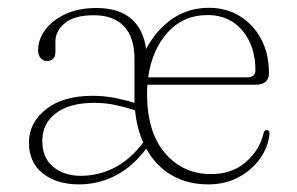

<svg xmlns="http://www.w3.org/2000/svg" viewBox="-20 -474 780 504"><path d="M686 -282Q686 -251.5 650 -251.5H367Q366 -240 366 -228Q366 -127 413.2 -72Q460.5 -17 534 -17Q589 -17 625.2 -48.5Q661.5 -80 671.5 -123Q673.5 -132.5 680 -132.5Q688 -132.5 687.5 -122.5Q683.5 -86.5 661.8 -56.5Q640 -26.5 605.2 -8.2Q570.5 10 527 10Q471 10 429.5 -14.8Q388 -39.5 364 -84Q329 -37 284 -13.5Q239 10 187 10Q129.5 10 92.8 -18.5Q56 -47 56 -100Q56 -151.5 100.5 -187Q145 -222.5 223 -222.5Q253.5 -222.5 281.5 -217Q309.5 -211.5 333 -204Q333 -211 333 -218.5V-319.5Q333 -376 305.5 -405Q278 -434 226.5 -434Q174.5 -434 150 -413Q125.5 -392 125.5 -366V-337.5Q125.5 -314 102.5 -314Q93 -314 86.5 -321.8Q80 -329.5 80 -342Q80 -370.5 99 -396Q118 -421.5 152.2 -437.2Q186.5 -453 233 -453Q291.5 -453 324 -425.2Q356.5 -397.5 363.5 -345.5Q390.5 -396 432.5 -424.8Q474.5 -453.5 528.5 -453.5Q573.5 -453.5 609 -432Q644.5 -410.5 665.2 -372Q686 -333.5 686 -282ZM525 -434.5Q461 -434.5 420 -388.8Q379 -343 369 -271H628.5Q650.5 -271 650.5 -289.5Q650.5 -352.5 616.5 -393.5Q582.5 -434.5 525 -434.5ZM91 -104Q91 -59.5 119.8 -36Q148.5 -12.5 192 -12.5Q238.5 -12.5 280 -33.5Q321.5 -54.5 356 -100Q339 -137.5 334.5 -184.5Q310.5 -192.5 283.8 -198.2Q257 -204 227 -204Q163 -204 127 -177Q91 -150 91 -104Z"/></svg>

Font: Fraunces 72pt Soft Thin
Style: Regular
Weight: 100
Version: Version 1.000;[b76b70a41]